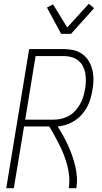

<svg xmlns="http://www.w3.org/2000/svg" viewBox="-20 -994 540 1014"><path d="M13 0 134 -735H316Q343 -735 369 -729Q395 -723 415.5 -708Q436 -693 449 -671Q462 -649 468 -623.5Q474 -598 473.5 -571Q473 -544 468 -517Q464 -494 457.5 -471.5Q451 -449 439.5 -428Q428 -407 411.5 -388.5Q395 -370 374 -356.5Q353 -343 330.5 -335.5Q308 -328 285 -326Q300 -302 313.5 -277.5Q327 -253 339 -227Q351 -201 360.5 -174Q370 -147 377 -118.5Q384 -90 386 -60Q388 -30 383 0H343Q348 -31 345.5 -61Q343 -91 335.5 -119Q328 -147 318 -174Q308 -201 295 -226.5Q282 -252 268.5 -277Q255 -302 240 -326H107L53 0ZM113 -362H262Q283 -362 303 -366.5Q323 -371 342.5 -381.5Q362 -392 377 -408.5Q392 -425 402.5 -443.5Q413 -462 419.5 -482.5Q426 -503 429 -523Q433 -544 433.5 -565.5Q434 -587 430.5 -607Q427 -627 417.5 -645Q408 -663 392.5 -675Q377 -687 357.5 -692.5Q338 -698 316 -698H168ZM303 -815 228 -954 260 -971 335 -849 449 -974 477 -951 355 -815Z"/></svg>

Font: Iosevka Term Curly XLt Obl
Style: Regular
Weight: 200
Italic angle: -9°
Designer: Belleve Invis
Foundry: Belleve Invis
Version: Version 32.3.0